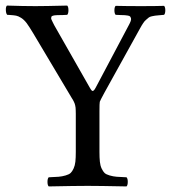

<svg xmlns="http://www.w3.org/2000/svg" viewBox="-20 -667 615 689"><path d="M336.9 -122.1Q336.9 -100.6 338.4 -86.7Q339.8 -72.8 344.7 -62.3Q349.6 -51.8 355.2 -46.4Q360.8 -41 373.5 -37.4Q386.2 -33.7 398.7 -32.7Q411.1 -31.7 434.1 -30.8Q438.5 -26.4 438.5 -14.4Q438.5 -2.4 434.1 2Q334.5 0 294.9 0Q252.4 0 154.8 2Q150.4 -2.4 150.4 -14.4Q150.4 -26.4 154.8 -30.8Q177.7 -31.7 190.2 -32.7Q202.6 -33.7 215.3 -37.4Q228 -41 233.6 -46.4Q239.3 -51.8 244.1 -62.3Q249 -72.8 250.5 -86.7Q252 -100.6 252 -122.1V-258.8Q252 -266.1 251.7 -271.5Q251.5 -276.9 251.2 -280.8Q251 -284.7 249.8 -288.8Q248.5 -293 248 -295.2Q247.6 -297.4 245.1 -302Q242.7 -306.6 241.7 -308.6L236.8 -316.4Q232.9 -323.2 231 -326.2L99.6 -546.9Q85 -571.3 75.7 -584Q65.9 -596.7 55.7 -603Q45.4 -609.4 37.8 -610.8Q30.3 -612.3 14.6 -613.3Q8.8 -613.8 5.9 -613.8Q1.5 -618.2 1 -630.4Q0.5 -642.6 4.9 -647Q64.5 -645 106.9 -645Q141.1 -645 221.2 -647Q225.6 -642.6 225.6 -630.4Q225.6 -618.2 221.2 -613.8Q213.9 -613.3 205.6 -613Q197.3 -612.8 192.4 -612.8Q187.5 -612.8 181.9 -612.5Q176.3 -612.3 173.6 -611.6Q170.9 -610.8 168 -609.9Q165 -608.9 164.6 -606.9Q164.1 -605 163.6 -602.5Q163.1 -600.1 165 -596.2L168.9 -587.9Q170.9 -583 174.8 -576.2L301.3 -354Q306.2 -345.2 309.1 -342.3Q312 -339.4 315.4 -341.6Q318.8 -343.8 323.2 -352.1L441.9 -576.2Q446.8 -585 449 -591.3Q451.2 -597.7 450 -601.6Q448.7 -605.5 447 -607.7Q445.3 -609.9 439 -611.1Q432.6 -612.3 428 -612.5Q423.3 -612.8 412.6 -613Q401.9 -613.3 395 -613.8Q390.6 -618.2 390.6 -629.9Q390.6 -641.6 395 -646Q435.1 -645 485.8 -645Q539.1 -645 568.8 -646Q573.2 -641.6 573.2 -629.9Q573.2 -618.2 568.8 -613.8L551.8 -612.3Q540.5 -611.3 536.6 -610.8Q532.7 -610.4 524.9 -608.6Q517.1 -606.9 513.7 -604L503.9 -595.7Q498 -590.8 493.2 -583Q488.8 -576.7 482.4 -564.9L354.5 -334Q339.4 -306.2 338.1 -301.8Q336.9 -297.4 336.9 -267.6Z"/></svg>

Font: Linux Libertine G
Style: Regular
Weight: 400
Designer: Philipp H. Poll
Foundry: Philipp H. Poll
Version: Version 4.7.5